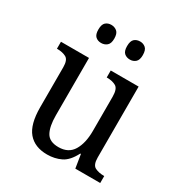

<svg xmlns="http://www.w3.org/2000/svg" viewBox="-176 -868 942 1002"><g transform="rotate(30 294.5 -367.0)"><path d="M252 10Q177 10 137.5 -36.5Q98 -83 98 -186V-427Q98 -471 76.5 -482.5Q55 -494 24 -494H21V-536H190V-190Q190 -124 209.5 -88.5Q229 -53 284 -53Q344 -53 371 -98Q398 -143 398 -216V-422Q398 -470 376.5 -482Q355 -494 324 -494H321V-536H489V-109Q489 -64 511.5 -53Q534 -42 564 -42H567V0H417L404 -81H400Q372 -26 334.5 -8Q297 10 252 10ZM379 -635Q358 -635 344.5 -647Q331 -659 331 -689Q331 -720 344.5 -732Q358 -744 379 -744Q398 -744 412 -732Q426 -720 426 -689Q426 -659 412 -647Q398 -635 379 -635ZM205 -635Q185 -635 171.5 -647Q158 -659 158 -689Q158 -720 171.5 -732Q185 -744 205 -744Q225 -744 239.5 -732Q254 -720 254 -689Q254 -659 239.5 -647Q225 -635 205 -635Z"/></g></svg>

Font: Noto Serif Sinhala SemiCondensed
Style: Regular
Weight: 400
Width: 4
Designer: Jelle Bosma - Monotype Design Team
Foundry: Monotype Imaging Inc.
Version: Version 2.007; ttfautohint (v1.8.4.7-5d5b)